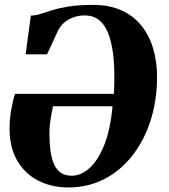

<svg xmlns="http://www.w3.org/2000/svg" viewBox="-20 -772 704 802"><path d="M87 -545 109 -707Q128.5 -707 149 -713.8Q169.5 -720.5 197.5 -729.2Q225.5 -738 266.8 -744.8Q308 -751.5 369 -751.5Q438.5 -751.5 489 -728Q539.5 -704.5 572 -663.2Q604.5 -622 620.2 -567.8Q636 -513.5 636 -452Q636 -351.5 608.5 -267Q581 -182.5 531.2 -120Q481.5 -57.5 414 -23.2Q346.5 11 266 11Q195 11 139.2 -17.8Q83.5 -46.5 51.8 -101.2Q20 -156 20 -234Q20 -277 27.8 -318.5Q35.5 -360 43 -380H455.5Q456 -384 456.2 -389.2Q456.5 -394.5 456.8 -400.5Q457 -406.5 457 -412Q459 -470 454.8 -523Q450.5 -576 437.5 -617.8Q424.5 -659.5 399.2 -683.5Q374 -707.5 333.5 -707.5Q307 -707.5 284.8 -699Q262.5 -690.5 247 -676.5Q231.5 -662.5 223 -645.5L176.5 -545ZM450 -328H201.5Q195.5 -301 191 -272Q186.5 -243 186.5 -217Q186.5 -179.5 190.2 -147.2Q194 -115 204 -90.2Q214 -65.5 232.2 -51.8Q250.5 -38 279.5 -38Q318 -38 353.8 -69.8Q389.5 -101.5 415.2 -165.8Q441 -230 450 -328Z"/></svg>

Font: Merriweather 72pt Black
Style: Italic
Weight: 900
Italic angle: -7.8°
Version: Version 2.101